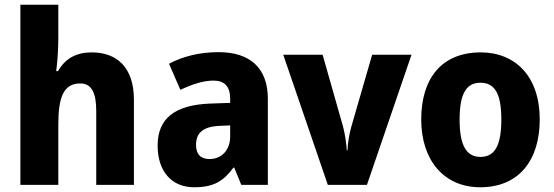

<svg xmlns="http://www.w3.org/2000/svg" viewBox="-20 -780 2337 810"><path d="M226 -618V-760H66V0H226V-254C226 -368 247 -428 319 -428C365 -428 386 -390 386 -313V0H545V-359C545 -495 474 -559 367 -559C304 -559 256 -535 225 -480H217C221 -509 226 -562 226 -618Z M902 -560C822 -560 751 -542 693 -511L741 -401C792 -425 838 -440 881 -440C926 -440 951 -416 951 -364V-346L865 -343C721 -337 645 -283 645 -166C645 -57 704 10 799 10C881 10 922 -15 965 -73H968L998 0H1110V-363C1110 -494 1034 -560 902 -560ZM906 -249 951 -251V-204C951 -145 913 -109 864 -109C829 -109 807 -127 807 -169C807 -217 834 -246 906 -249Z M1363 0H1528L1716 -549H1550L1462 -245C1453 -212 1447 -177 1446 -146H1443C1441 -179 1435 -216 1427 -247L1341 -549H1175Z M2257 -276C2257 -458 2154 -559 2008 -559C1845 -559 1757 -451 1757 -276C1757 -105 1852 10 2006 10C2171 10 2257 -106 2257 -276ZM1919 -275C1919 -381 1945 -431 2007 -431C2070 -431 2095 -380 2095 -276C2095 -171 2070 -118 2007 -118C1945 -118 1919 -171 1919 -275Z"/></svg>

Font: Noto Sans Gurmukhi UI SemiCondensed ExtraBold
Style: Regular
Weight: 800
Width: 4
Designer: Jelle Bosma - Monotype Design Team
Foundry: Monotype Imaging Inc.
Version: Version 2.004